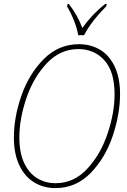

<svg xmlns="http://www.w3.org/2000/svg" viewBox="-20 -951 647 982"><path d="M51 -248Q51 -352 90 -463Q129 -574 204.5 -649.5Q280 -725 384 -725Q442 -725 489.5 -698Q537 -671 565.5 -613Q594 -555 594 -468Q594 -368 556.5 -256Q519 -144 444 -66.5Q369 11 263 11Q203 11 155 -18Q107 -47 79 -105.5Q51 -164 51 -248ZM566 -468Q566 -585 514 -642.5Q462 -700 381 -700Q288 -700 219.5 -627.5Q151 -555 115 -449Q79 -343 79 -248Q79 -169 104 -116.5Q129 -64 171 -39Q213 -14 264 -14Q358 -14 426.5 -88Q495 -162 530.5 -268.5Q566 -375 566 -468ZM323 -918 326 -931H332Q377 -873 401 -808Q452 -879 518 -931H526L523 -918Q447 -842 410 -771H380Q375 -803 359 -844Q343 -885 323 -918Z"/></svg>

Font: Noto Serif NarrowThin
Style: Italic
Weight: 250
Width: 4
Italic angle: -12°
Designer: Monotype Design Team
Foundry: Monotype Imaging Inc.
Version: Version 1.001